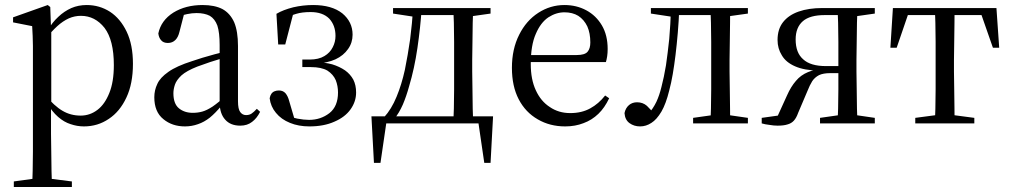

<svg xmlns="http://www.w3.org/2000/svg" viewBox="-20 -491 4020 764"><path d="M35 253H266V231L155 217H136L35 231ZM108 253H187Q186 226 185 189Q184 153 184 113Q183 74 183 41V-72L184 -77V-375L183 -378L180 -463L170 -471L32 -422V-402L108 -387Q109 -367 110 -348Q110 -329 111 -308Q111 -286 111 -258V41Q111 74 111 113Q110 153 110 189Q109 226 108 253ZM314 12Q369 12 413 -18Q457 -47 483 -103Q509 -158 509 -237Q509 -313 484 -365Q459 -417 418 -444Q376 -471 325 -471Q292 -471 264 -459Q235 -446 212 -424Q188 -402 170 -371H154L161 -336Q185 -366 208 -387Q230 -407 254 -418Q277 -428 302 -428Q358 -428 396 -380Q433 -331 433 -232Q433 -165 415 -121Q397 -76 368 -54Q338 -31 301 -31Q261 -31 229 -50Q196 -69 159 -114L151 -81H167Q187 -47 211 -26Q235 -5 261 3Q287 12 314 12Z M716 12Q743 12 768 3Q792 -5 815 -23Q837 -41 861 -70H891L881 -112Q848 -82 826 -67Q803 -52 785 -47Q767 -42 747 -42Q714 -42 692 -60Q670 -78 670 -120Q670 -136 676 -154Q682 -172 702 -191Q722 -209 765 -226Q785 -233 816 -244Q847 -254 893 -268V-290Q861 -282 834 -275Q807 -267 785 -261Q763 -254 745 -248Q682 -228 650 -205Q617 -182 606 -157Q594 -132 594 -104Q594 -46 630 -17Q665 12 716 12ZM936 9Q964 9 983 -6Q1002 -20 1015 -46L1002 -58Q990 -45 981 -39Q972 -33 959 -33Q945 -33 936 -45Q927 -57 927 -88V-308Q927 -366 912 -402Q896 -438 865 -455Q834 -471 786 -471Q719 -471 670 -441Q621 -410 610 -358Q612 -341 621 -331Q630 -320 648 -320Q666 -320 678 -332Q689 -343 694 -364L715 -445L682 -423Q705 -431 725 -435Q744 -439 762 -439Q794 -439 815 -428Q835 -416 845 -389Q854 -361 854 -312V-83V-80Q855 -38 876 -15Q897 9 936 9Z M1211 12Q1269 12 1311 -7Q1353 -25 1375 -56Q1397 -87 1397 -123Q1397 -152 1386 -174Q1374 -196 1353 -211Q1331 -226 1302 -235Q1272 -243 1236 -244V-238Q1282 -240 1315 -255Q1347 -270 1365 -296Q1383 -321 1383 -353Q1383 -404 1342 -438Q1300 -471 1226 -471Q1186 -471 1147 -462Q1107 -452 1080 -436L1087 -314H1115L1149 -445L1120 -419Q1135 -429 1159 -436Q1182 -443 1216 -443Q1264 -443 1290 -417Q1315 -390 1315 -348Q1315 -324 1304 -303Q1293 -281 1271 -268Q1248 -254 1212 -254H1183V-224H1217Q1259 -224 1283 -210Q1306 -195 1316 -172Q1325 -149 1325 -123Q1325 -68 1291 -41Q1256 -14 1210 -14Q1189 -14 1163 -19Q1137 -24 1117 -39L1154 -10L1131 -88Q1126 -108 1116 -120Q1106 -131 1090 -131Q1080 -131 1073 -128Q1065 -125 1060 -118Q1055 -111 1053 -100Q1057 -67 1078 -42Q1099 -16 1134 -2Q1168 12 1211 12Z M1923 0 1881 -21 1907 157H1932L1942 -28H1458L1468 157H1494L1520 -21L1478 0ZM1783 0H1863Q1862 -22 1861 -59Q1860 -96 1860 -136Q1859 -175 1859 -206V-253Q1859 -284 1860 -324Q1860 -363 1861 -400Q1862 -437 1863 -459H1783Q1785 -437 1786 -400Q1786 -363 1787 -324Q1787 -284 1787 -253V-206Q1787 -175 1787 -136Q1786 -96 1786 -59Q1785 -22 1783 0ZM1544 -437 1636 -423H1641V-459H1544ZM1818 -423H1833L1932 -437V-459H1818ZM1508 -24 1549 -9V-18Q1568 -41 1583 -75Q1597 -108 1608 -148Q1629 -218 1641 -300Q1653 -382 1658 -459H1624Q1620 -398 1612 -335Q1603 -272 1591 -213Q1578 -154 1558 -106Q1538 -57 1508 -24ZM1644 -431H1846V-459H1644Z M2229 12Q2269 12 2302 -1Q2335 -13 2361 -38Q2386 -62 2404 -100L2388 -111Q2362 -78 2329 -60Q2295 -41 2249 -41Q2203 -41 2168 -65Q2132 -88 2112 -132Q2092 -175 2092 -236Q2092 -311 2112 -356Q2131 -401 2162 -422Q2193 -442 2226 -442Q2258 -442 2281 -428Q2304 -413 2317 -386Q2329 -359 2329 -322Q2329 -298 2318 -285Q2307 -272 2275 -272H2046V-244H2391Q2394 -254 2396 -267Q2398 -280 2398 -296Q2398 -351 2375 -390Q2352 -429 2313 -450Q2274 -471 2226 -471Q2170 -471 2122 -440Q2074 -409 2046 -353Q2017 -296 2017 -221Q2017 -148 2044 -96Q2071 -44 2120 -16Q2168 12 2229 12Z M2527 12Q2551 12 2572 -2Q2593 -15 2612 -47Q2630 -78 2643 -131Q2651 -161 2657 -196Q2663 -231 2668 -272Q2673 -313 2677 -360Q2681 -406 2683 -459H2650Q2648 -393 2643 -336Q2637 -279 2630 -231Q2622 -183 2612 -145Q2604 -112 2592 -86Q2579 -59 2560 -38V-29H2582V-38Q2570 -55 2554 -70Q2538 -84 2515 -84Q2496 -84 2483 -73Q2469 -61 2465 -41Q2467 -14 2485 -1Q2503 12 2527 12ZM2570 -437 2662 -423H2667V-459H2570ZM2670 -431H2870V-459H2670ZM2738 0H2956V-22L2859 -36H2837L2738 -22ZM2807 0H2886Q2885 -22 2885 -59Q2884 -96 2884 -136Q2883 -175 2883 -206V-253Q2883 -284 2884 -324Q2884 -363 2885 -400Q2885 -437 2886 -459H2807Q2808 -437 2809 -400Q2809 -363 2810 -324Q2810 -284 2810 -253V-206Q2810 -175 2810 -136Q2809 -96 2809 -59Q2808 -22 2807 0ZM2841 -423H2856L2956 -437V-459H2841Z M3252 -459Q3198 -459 3158 -445Q3118 -431 3096 -403Q3074 -375 3074 -332Q3074 -298 3091 -271Q3107 -243 3144 -227Q3180 -211 3238 -210L3263 -218Q3223 -216 3195 -204Q3166 -192 3147 -169Q3127 -146 3112 -112L3066 -11L3111 -36L3011 -22V0Q3024 4 3042 6Q3059 9 3074 9Q3099 9 3114 4Q3129 0 3139 -11Q3149 -22 3156 -42L3193 -129Q3202 -152 3212 -168Q3222 -183 3239 -192Q3256 -200 3284 -200H3348V-228H3267Q3205 -228 3176 -255Q3146 -281 3146 -334Q3146 -382 3175 -407Q3203 -431 3262 -431H3348L3363 -423L3461 -437V-459ZM3312 0H3392Q3391 -22 3390 -59Q3389 -96 3389 -136Q3388 -175 3388 -206V-253Q3388 -284 3389 -324Q3389 -363 3390 -400Q3391 -437 3392 -459H3312Q3314 -437 3315 -400Q3315 -363 3316 -324Q3316 -284 3316 -253V-206Q3316 -175 3316 -136Q3315 -96 3315 -59Q3314 -22 3312 0ZM3243 0H3461V-22L3365 -36H3341L3243 -22Z M3523 -301H3548L3599 -450L3561 -431H3919L3879 -450L3931 -301H3956L3945 -459H3533ZM3622 0H3857V-22L3751 -36H3728L3622 -22ZM3700 0H3779Q3778 -22 3778 -59Q3777 -96 3777 -136Q3776 -175 3776 -206V-253Q3776 -284 3777 -324Q3777 -363 3778 -400Q3778 -437 3779 -459H3700Q3701 -437 3702 -400Q3702 -363 3703 -324Q3703 -284 3703 -253V-206Q3703 -175 3703 -136Q3702 -96 3702 -59Q3701 -22 3700 0Z"/></svg>

Font: Source Serif 4 48pt
Style: Regular
Weight: 400
Designer: Frank Grie√ühammer
Foundry: Adobe Systems Incorporated
Version: Version 4.004;hotconv 1.0.116;makeotfexe 2.5.65601